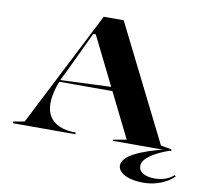

<svg xmlns="http://www.w3.org/2000/svg" viewBox="-95 -812 1203 1127"><g transform="rotate(10 506.0 -248.5)"><path d="M16 0V-10L83 -22L433 -708H552L895 -22L960 -10V0H613V-7L691 -21L405 -598H390L270 -345Q241 -292 227 -242Q213 -192 213 -153Q213 -108 233 -76Q253 -44 292.5 -27Q332 -10 389 -10V0ZM226 -287V-297L565 -311V-287ZM960 -4Q881 23 838.5 54Q796 85 796 117Q796 144 822 159.5Q848 175 891 175Q925 175 954 165Q983 155 1005 135L1012 142Q980 174 932 192.5Q884 211 830 211Q786 211 751.5 201.5Q717 192 697.5 174.5Q678 157 678 135Q678 94 747 57.5Q816 21 951 -10Z"/></g></svg>

Font: Kalnia SemiExpanded Medium
Style: Regular
Weight: 500
Width: 6
Designer: Frida Medrano
Foundry: Frida Medrano
Version: Version 1.105